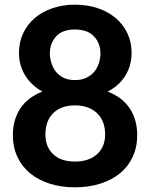

<svg xmlns="http://www.w3.org/2000/svg" viewBox="-20 -781 636 820"><path d="M300 19Q241 19 192.5 3.5Q144 -12 109 -40.5Q74 -69 54.5 -110.5Q35 -152 35 -204Q35 -268 65.5 -316Q96 -364 161 -390Q114 -416 87.5 -459Q61 -502 61 -555Q61 -601 79 -639Q97 -677 128.5 -704Q160 -731 204 -746Q248 -761 300 -761Q353 -761 397.5 -746Q442 -731 474 -704Q506 -677 524 -639Q542 -601 542 -555Q542 -501 515.5 -458Q489 -415 440 -390Q505 -364 535.5 -316Q566 -268 566 -204Q566 -152 546.5 -110.5Q527 -69 492 -40.5Q457 -12 408 3.5Q359 19 300 19ZM300 -91Q360 -91 394.5 -122.5Q429 -154 429 -206Q429 -266 393.5 -298.5Q358 -331 300 -331Q242 -331 208 -298.5Q174 -266 174 -206Q174 -154 207 -122.5Q240 -91 300 -91ZM300 -439Q329 -439 350 -449.5Q371 -460 384 -476.5Q397 -493 403 -513.5Q409 -534 409 -553Q409 -596 381.5 -625.5Q354 -655 300 -655Q246 -655 219.5 -625.5Q193 -596 193 -553Q193 -534 199 -513.5Q205 -493 217.5 -476.5Q230 -460 250.5 -449.5Q271 -439 300 -439Z"/></svg>

Font: SpoqaHanSansJP-Bold
Style: Regular
Weight: 700
Designer: [Source Han Sans]
Ryoko NISHIZUKA  (kana & ideographs); Paul D. Hunt (Latin, Greek & Cyrillic); Wenlong ZHANG  (bopomofo
Foundry: Spoqa (http://bi.spoqa.com)
Version: Version 1.002.20150607